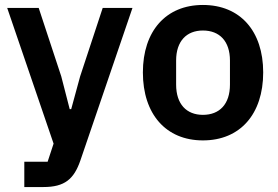

<svg xmlns="http://www.w3.org/2000/svg" viewBox="-20 -554 1120 774"><path d="M303 -246 267 -114H261L227 -246L136 -522H9L196 25L172 98H78V200H155C241 200 278 168 304 93L514 -522H394Z M798 12C948 12 1041 -94 1041 -262C1041 -429 948 -534 798 -534C649 -534 556 -429 556 -262C556 -94 649 12 798 12ZM798 -91C732 -91 690 -134 690 -213V-310C690 -388 732 -431 798 -431C865 -431 907 -388 907 -310V-213C907 -134 865 -91 798 -91Z"/></svg>

Font: IBM Plex Thai Looped SemiBold
Style: Regular
Weight: 600
Designer: Mike Abbink, Paul van der Laan, Pieter van Rosmalen, Ben Mitchell, Mark Frömberg
Foundry: Bold Monday
Version: Version 1.0